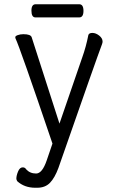

<svg xmlns="http://www.w3.org/2000/svg" viewBox="-20 -866 540 904"><path d="M146 18Q95 18 61 -13Q57 -20 57 -25Q57 -39 65 -58.5Q73 -78 87 -78Q98 -78 103 -69Q121 -49 150 -49Q179 -49 200 -111L227 -190Q72 -647 53 -685L52 -690Q51 -696 63 -700.5Q75 -705 90 -705Q124 -705 129 -691Q141 -654 260 -284L367 -595Q385 -645 396 -701Q399 -711 415 -711Q431 -711 447 -698.5Q463 -686 463 -670Q463 -665 460 -657Q437 -597 255 -75Q238 -29 215.5 -5.5Q193 18 155 18ZM147 -784Q128 -784 128 -816Q128 -846 148 -846H353Q373 -846 373 -815Q373 -784 353 -784Z"/></svg>

Font: LXGW WenKai Mono Lite
Style: Regular
Weight: 400
Monospace: yes
Designer: LXGW / Fontworks Inc.
Foundry: LXGW / Fontworks Inc.
Version: Version 1.520; June 14, 2025